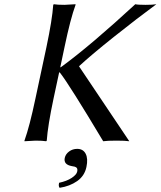

<svg xmlns="http://www.w3.org/2000/svg" viewBox="-20 -668 763 912"><path d="M346.7 39.1Q375 39.1 387 62.5Q398.9 85.9 390.6 125Q381.8 167.5 346.7 192.1Q311.5 216.8 263.2 224.1Q256.8 216.3 260.7 200.2Q297.4 192.4 320.6 177Q343.8 161.6 346.7 147Q349.6 133.3 343 127.9Q336.4 122.6 321.3 121.1Q280.8 113.8 287.6 82Q291.5 64 308.3 51.5Q325.2 39.1 346.7 39.1ZM200.7 -444.8Q228 -574.2 232.9 -645L235.8 -647.9Q252.4 -645 286.1 -645L338.9 -647.9V-645Q314.5 -578.6 286.6 -444.8L266.1 -347.7Q271 -349.6 274.9 -353Q413.1 -454.6 622.6 -647.9Q634.8 -645 670.9 -645Q706.1 -645 722.7 -647.9Q631.8 -581.1 523.2 -494.6Q414.6 -408.2 356 -354V-352.1L594.2 2.9Q575.7 0 533.2 0Q488.3 0 470.2 2.9Q309.1 -266.1 265.6 -321.8Q263.7 -323.7 261.2 -325.2L234.4 -200.2Q207 -70.8 202.1 0L199.2 2.9Q182.6 0 148.9 0L96.2 2.9V0Q120.6 -67.9 148.4 -200.2Z"/></svg>

Font: Linux Biolinum O
Style: Italic
Weight: 400
Italic angle: -12°
Designer: Philipp H. Poll
Foundry: Philipp H. Poll
Version: Version 1.1.3